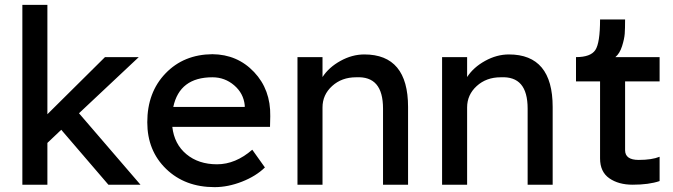

<svg xmlns="http://www.w3.org/2000/svg" viewBox="-20 -760 2770 790"><path d="M72 0V-740H175V-290L412 -525H551L305 -294L558 0H426L232 -226L175 -172V0Z M863 10Q741 10 663.5 -65Q586 -140 586 -257Q586 -380 661 -458Q736 -536 854 -537Q957 -536 1025.5 -463.5Q1094 -391 1092 -282L1091 -238H689Q697 -167 747 -125.5Q797 -84 873 -84Q949 -84 1018 -144L1070 -71Q1033 -35 975.5 -12.5Q918 10 863 10ZM693 -320H987V-327Q982 -376 943.5 -409Q905 -442 854 -442Q719 -442 693 -320Z M1204 0V-525H1307V-443Q1333 -483 1381 -509.5Q1429 -536 1479 -536Q1659 -536 1659 -320V0H1556V-313Q1556 -381 1528.5 -413Q1501 -445 1445 -442Q1386 -442 1346.5 -406Q1307 -370 1307 -318V0H1256Z M1799 0V-525H1902V-443Q1928 -483 1976 -509.5Q2024 -536 2074 -536Q2254 -536 2254 -320V0H2151V-313Q2151 -381 2123.5 -413Q2096 -445 2040 -442Q1981 -442 1941.5 -406Q1902 -370 1902 -318V0H1851Z M2694 -15Q2650 0 2583 0Q2525 0 2487 -26.5Q2449 -53 2449 -108V-425H2350V-525Q2410 -525 2429.5 -554Q2449 -583 2449 -680H2552Q2552 -643 2550.5 -621.5Q2549 -600 2539.5 -570Q2530 -540 2512 -525H2694V-425H2552V-142Q2552 -102 2608 -102Q2662 -102 2694 -115Z"/></svg>

Font: Easer Grotesk
Style: Regular
Weight: 400
Designer: Boardeaser, Bonnie Shaver-Troup, Thomas Jockin
Foundry: Lexend
Version: Version 1.008;Glyphs 3.1.2 (3151)